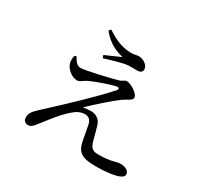

<svg xmlns="http://www.w3.org/2000/svg" viewBox="-172 -1036 1344 1287"><g transform="rotate(30 500.0 -392.0)"><path d="M215 -539C211 -517 209 -497 215 -478C226 -446 266 -405 312 -405C333 -405 345 -422 374 -437C428 -463 518 -492 558 -502C581 -508 590 -497 574 -479C533 -432 439 -338 363 -266C313 -217 230 -142 189 -103C160 -75 139 -56 139 -18C139 5 156 19 176 19C196 19 211 7 225 -12C264 -60 321 -142 383 -195C412 -222 442 -236 474 -236C505 -236 520 -217 527 -188C534 -152 541 -110 548 -76C563 4 596 31 706 31C790 31 914 21 914 -23C914 -50 887 -67 845 -67C808 -67 791 -46 681 -46C638 -46 622 -63 609 -110C601 -141 590 -183 580 -216C568 -254 535 -274 498 -274C480 -274 456 -272 436 -267C491 -321 592 -410 634 -440C669 -465 704 -475 704 -495C704 -528 636 -568 605 -568C589 -568 581 -553 556 -546C497 -529 329 -489 288 -489C266 -489 246 -511 230 -543ZM498 -693C468 -679 420 -658 380 -641L388 -620C430 -633 516 -660 560 -664C586 -665 605 -664 629 -664C656 -664 667 -678 667 -693C667 -727 626 -753 591 -753C574 -753 559 -745 527 -746C465 -748 407 -770 342 -815L328 -801C387 -722 463 -702 498 -693Z"/></g></svg>

Font: Noto Serif CJK JP Medium
Style: Regular
Weight: 500
Designer: Ryoko NISHIZUKA 西塚涼子 (kana & ideographs); Frank Grießhammer (Latin, Greek & Cyrillic); Wenlong ZHANG 张文龙 (bopomofo); San
Foundry: Adobe Systems Incorporated
Version: Version 1.000;PS 1;hotconv 16.6.53;makeotf.lib2.5.65590